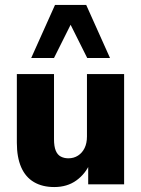

<svg xmlns="http://www.w3.org/2000/svg" viewBox="-20 -744 571 775"><path d="M199 11Q151 11 117 -9Q83 -29 65.5 -69Q48 -109 48 -168V-445H198V-182Q198 -153 205 -136Q212 -119 225.5 -112Q239 -105 256 -105Q278 -105 295 -116Q312 -127 321.5 -146.5Q331 -166 331 -193V-445H481V0H336V-86H344Q325 -42 288 -15.5Q251 11 199 11ZM106 -510 202 -724H328L424 -510H332L265 -644L198 -510Z"/></svg>

Font: Nunito Sans 12pt ExtraLight
Style: Weight 830 Width 84 Optical size 12.0 YTLC 445
Weight: 830
Width: 4
Designer: Vernon Adams
Foundry: Vernon Adams
Version: Version 3.101;gftools[0.9.27]